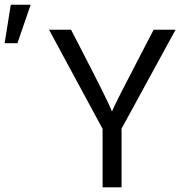

<svg xmlns="http://www.w3.org/2000/svg" viewBox="-135 -801 805 821"><path d="M615.7 -673.8H522L470.7 -575.2Q352.5 -349.1 343.8 -324.2L338.9 -335.9Q334 -349.1 302.7 -412.1Q271.5 -475.1 219.7 -575.2L168.9 -673.8H74.7L303.7 -250V0H384.8V-251ZM-88.9 -780.8 -115.2 -616.2H-60.5L-3.9 -780.8Z"/></svg>

Font: FAU Chimera
Style: Regular
Weight: 400
Version: Version 1.002;hotconv 1.0.117;makeotfexe 2.5.65602